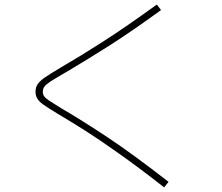

<svg xmlns="http://www.w3.org/2000/svg" viewBox="-20 -768 978 847"><path d="M235.4 -265.6Q190.4 -293 172.4 -305.7Q154.3 -318.4 145.5 -331.5Q136.7 -344.7 136.7 -363.3Q136.7 -383.3 146.7 -397.5Q156.7 -411.6 178.2 -426.5Q199.7 -441.4 249 -470.7Q334 -520 433.8 -584Q533.7 -647.9 671.9 -748L690.4 -723.6Q560.5 -629.4 467.5 -570.1Q374.5 -510.7 277.3 -453.1L265.6 -446.3Q219.2 -419.4 201.4 -407.7Q183.6 -396 176.3 -386.2Q168.9 -376.5 168.9 -363.3Q168.9 -351.6 175 -343Q181.2 -334.5 196.8 -324Q212.4 -313.5 251 -290Q341.3 -237.3 452.6 -163.6Q564 -89.8 723.6 34.2L704.1 58.6Q591.8 -29.3 502.9 -92Q414.1 -154.8 357.4 -190.7Q300.8 -226.6 235.4 -265.6Z"/></svg>

Font: Pretendard Thin
Style: Regular
Weight: 100
Designer: Base glyphs from Inter by Rasmus Andersson; Hangeul glyphs from Noto Sans CJK(Source Han Sans) by Jang Soo-young and Kan
Foundry: Kil Hyung-jin
Version: Version 1.309